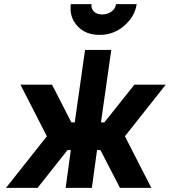

<svg xmlns="http://www.w3.org/2000/svg" viewBox="-20 -910 823 930"><path d="M79 -500 207 -250 9 0H162L360 -250L232 -500ZM783 -500H631L432 -250L561 0H713L585 -250ZM392 -668 342 -317H230L211 -183H323L298 0H425L450 -183H563L582 -317H469L519 -668ZM323 -890Q315 -828 354 -785Q393 -741 462 -741Q531 -741 581 -785Q633 -829 642 -890H542Q540 -869 520 -854Q500 -840 475 -840Q450 -840 435 -854Q421 -869 423 -890Z"/></svg>

Font: Unageo
Style: Bold-Italic
Weight: 700
Designer: Richard Sepsi
Foundry: Richard Sepsi
Version: Version 2.000